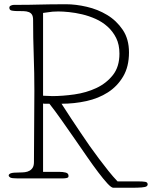

<svg xmlns="http://www.w3.org/2000/svg" viewBox="-20 -841 716 905"><path d="M543 -588Q543 -631 527.5 -662Q512 -693 487 -715.5Q462 -738 430.5 -752Q399 -766 367 -773.5Q335 -781 305.5 -784Q276 -787 255 -787Q241 -787 228 -786Q215 -785 205 -783Q193 -781 183 -780V-390Q184 -390 190 -389.5Q196 -389 203.5 -389Q211 -389 217.5 -388.5Q224 -388 225 -388Q275 -388 331 -396Q387 -404 434 -426Q481 -448 512 -487Q543 -526 543 -588ZM190 -352Q186 -352 183 -353V-31H258Q277 -31 290 -27.5Q303 -24 303 -12Q303 -7 301 -5Q299 -3 292 -1.5Q285 0 271.5 0Q258 0 236 0H64Q35 0 28 -4.5Q21 -9 21 -14Q21 -20 30.5 -24Q40 -28 73 -28Q86 -28 98 -29.5Q110 -31 119.5 -36.5Q129 -42 134.5 -51.5Q140 -61 140 -77Q140 -161 141 -244Q142 -327 142 -412Q142 -497 139 -579.5Q136 -662 136 -747Q136 -763 131 -771.5Q126 -780 116 -784Q106 -788 91 -788.5Q76 -789 56 -789Q48 -789 36 -791Q24 -793 24 -805Q24 -810 27.5 -812.5Q31 -815 36 -816.5Q41 -818 46 -818Q51 -818 53 -818Q93 -818 118 -818.5Q143 -819 166.5 -819.5Q190 -820 218 -820.5Q246 -821 291 -821Q337 -821 389 -809Q441 -797 485 -770.5Q529 -744 558.5 -700.5Q588 -657 588 -594Q588 -527 560.5 -480.5Q533 -434 488.5 -405.5Q444 -377 387 -364.5Q330 -352 270 -352Q315 -282 361 -214Q380 -185 402 -154Q424 -123 446.5 -93Q469 -63 491 -35.5Q513 -8 534 14H630Q653 14 664.5 16Q676 18 676 28Q676 34 670.5 37.5Q665 41 647.5 42.5Q630 44 598 44Q566 44 514 44Q505 44 486.5 24Q468 4 443 -29Q418 -62 389 -104Q360 -146 329.5 -190Q299 -234 269 -276.5Q239 -319 213 -352Z"/></svg>

Font: Life Savers
Style: Regular
Weight: 400
Version: Version 2.001; ttfautohint (v0.93) -l 8 -r 50 -G 200 -x 14 -